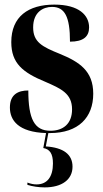

<svg xmlns="http://www.w3.org/2000/svg" viewBox="-20 -568 447 834"><path d="M295 156C295 103 256 73 179 68L190 10H197C321 10 385 -58 385 -161C385 -260 325 -299 240 -334C163 -365 124 -385 124 -449C124 -515 167 -538 206 -538C261 -538 284 -496 284 -387C342 -387 367 -409 367 -449C367 -501 324 -548 216 -548C103 -548 29 -496 29 -385C29 -293 79 -253 176 -213C245 -183 293 -162 293 -93C293 -30 254 0 199 0C130 0 103 -50 103 -175C59 -175 23 -158 23 -101C23 -45 60 6 180 10L168 75C196 80 210 99 210 142C210 200 185 233 139 233C127 233 115 231 99 225V235C121 242 149 246 174 246C249 246 295 212 295 156Z"/></svg>

Font: Noto Serif Display Condensed Extra
Style: Regular
Weight: 800
Width: 3
Designer: Monotype Design Team
Foundry: Monotype Imaging Inc.
Version: Version 1.900